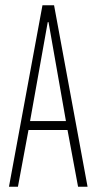

<svg xmlns="http://www.w3.org/2000/svg" viewBox="-20 -708 367 728"><path d="M14 0 141 -688H185L312 0H276L236 -215H88L48 0ZM94 -249H230L164 -624H161Z"/></svg>

Font: Saira Ultra Condensed Thin
Style: Regular
Weight: 100
Width: 1
Designer: Hector Gatti with collaboration of the Omnibus-Type team
Foundry: Omnibus-Type
Version: Version 1.001; ttfautohint (v1.8)